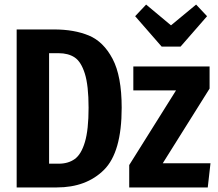

<svg xmlns="http://www.w3.org/2000/svg" viewBox="-20 -821 953 841"><path d="M513 -349Q513 -154 435.5 -77Q358 0 229 0H53V-692H217Q305 -692 369 -665.5Q433 -639 473 -563.5Q513 -488 513 -349ZM195 -588V-104H237Q279 -104 307.5 -124.5Q336 -145 352 -199Q368 -253 368 -349Q368 -447 351.5 -499Q335 -551 307 -569.5Q279 -588 237 -588ZM898 -433 693 -106H902L890 0H546V-98L751 -425H564V-530H898ZM887 -750 771 -617H688L572 -750L620 -801L729 -710L839 -801Z"/></svg>

Font: Fira Sans Compressed SemiBold
Style: Regular
Weight: 600
Width: 1
Designer: bBox Type GmbH & Carrois Corporate GbR & Edenspiekermann AG
Foundry: bBox Type GmbH & Carrois Corporate GbR & Edenspiekermann AG
Version: Version 4.301